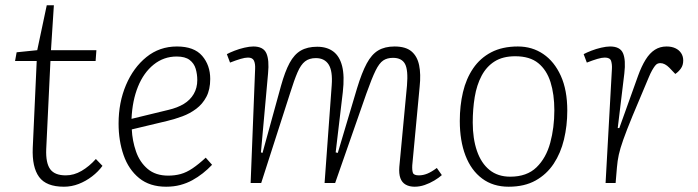

<svg xmlns="http://www.w3.org/2000/svg" viewBox="-20 -693 2642 727"><path d="M43 -495 121 -503 157 -673H184L173 -503H345L342 -462H171L155 -128Q153 -76 170 -52.5Q187 -29 229 -29Q260 -29 289 -46Q318 -63 343 -91L368 -65Q352 -43 328.5 -25Q305 -7 278 3.5Q251 14 222 14Q155 14 128 -23Q101 -60 104 -133L119 -462H37Z M650 -517Q715 -517 745.5 -481.5Q776 -446 776 -394Q776 -354 761.5 -326.5Q747 -299 723 -281Q699 -263 670.5 -252.5Q642 -242 613 -235L479 -203Q481 -160 495 -119.5Q509 -79 539 -53.5Q569 -28 617 -28Q642 -28 664 -34Q686 -40 709 -55.5Q732 -71 759 -96L783 -69Q767 -52 748 -37Q729 -22 708 -10.5Q687 1 662.5 7.5Q638 14 609 14Q547 14 507 -18.5Q467 -51 448 -105.5Q429 -160 429 -225Q429 -305 457 -371Q485 -437 534.5 -477Q584 -517 650 -517ZM727 -390Q727 -412 721 -432.5Q715 -453 698 -466Q681 -479 649 -479Q600 -479 562 -448.5Q524 -418 502.5 -365Q481 -312 478 -243L618 -277Q652 -285 676 -299.5Q700 -314 713.5 -337Q727 -360 727 -390Z M1236 -370Q1240 -424 1224.5 -448.5Q1209 -473 1176 -473Q1151 -473 1135 -460.5Q1119 -448 1106.5 -419Q1094 -390 1079 -342L969 0H929L946 -432Q947 -452 941.5 -463.5Q936 -475 919 -475Q908 -475 891 -470Q874 -465 851 -456L839 -488Q850 -494 868 -501Q886 -508 905.5 -512.5Q925 -517 939 -517Q977 -517 988.5 -491.5Q1000 -466 995 -415L968 -116L974 -114L1044 -368Q1059 -422 1076.5 -454.5Q1094 -487 1119 -501.5Q1144 -516 1181 -516Q1218 -516 1242 -498Q1266 -480 1275.5 -442.5Q1285 -405 1278 -344L1251 -116L1259 -114L1332 -359Q1350 -418 1368.5 -452.5Q1387 -487 1412 -502Q1437 -517 1474 -517Q1516 -517 1538 -498.5Q1560 -480 1567 -446Q1574 -412 1569 -365L1541 -67Q1540 -48 1543.5 -38.5Q1547 -29 1566 -29Q1582 -29 1598 -35.5Q1614 -42 1634 -57L1653 -30Q1642 -20 1624.5 -9.5Q1607 1 1588 7.5Q1569 14 1550 14Q1530 14 1516 6Q1502 -2 1496 -18.5Q1490 -35 1492 -61L1521 -369Q1526 -428 1513.5 -451Q1501 -474 1468 -474Q1446 -474 1431 -464Q1416 -454 1402 -425.5Q1388 -397 1367 -338L1249 0H1209Z M1906 14Q1847 14 1805.5 -17Q1764 -48 1742.5 -104Q1721 -160 1721 -235Q1721 -293 1733 -344Q1745 -395 1771.5 -434Q1798 -473 1840 -495Q1882 -517 1941 -517Q1995 -517 2037 -488.5Q2079 -460 2103.5 -406Q2128 -352 2128 -274Q2128 -217 2115.5 -165Q2103 -113 2076.5 -73Q2050 -33 2008 -9.5Q1966 14 1906 14ZM1912 -24Q1975 -24 2011.5 -59.5Q2048 -95 2063.5 -152.5Q2079 -210 2079 -275Q2079 -336 2064.5 -382Q2050 -428 2018 -454Q1986 -480 1931 -480Q1884 -480 1853 -460.5Q1822 -441 1803.5 -406Q1785 -371 1777.5 -325.5Q1770 -280 1770 -229Q1770 -168 1786 -121.5Q1802 -75 1833.5 -49.5Q1865 -24 1912 -24Z M2297 -432Q2298 -449 2294 -462Q2290 -475 2270 -475Q2259 -475 2242 -470Q2225 -465 2202 -456L2190 -488Q2201 -494 2219 -501Q2237 -508 2256.5 -512.5Q2276 -517 2290 -517Q2328 -517 2339 -491.5Q2350 -466 2344 -415L2319 -208H2325L2396 -406Q2409 -442 2424.5 -467Q2440 -492 2459.5 -504.5Q2479 -517 2504 -517Q2523 -517 2537 -510.5Q2551 -504 2559 -492Q2567 -480 2567 -464Q2567 -446 2558 -433.5Q2549 -421 2537 -413L2514 -437Q2506 -445 2497.5 -449.5Q2489 -454 2480 -454Q2475 -454 2470 -452Q2465 -450 2460 -443.5Q2455 -437 2449 -426.5Q2443 -416 2436 -399Q2398 -310 2375 -254Q2352 -198 2340 -164Q2328 -130 2323 -107Q2318 -84 2316 -59L2311 0H2273Z"/></svg>

Font: Literata ExtraLight
Style: Italic
Weight: 250
Italic angle: -2°
Designer: Latin by Veronika Burian and Jose Scaglione. Greek by Irene Vlachou. Cyrillic by Vera Evstafieva
Foundry: TypeTogether
Version: Version 3.002